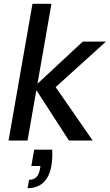

<svg xmlns="http://www.w3.org/2000/svg" viewBox="-20 -740 578 1011"><path d="M343 0 160 -283 416 -521H538L234 -246L247 -319L468 0ZM25 0 151 -720H251L125 0ZM125 251 133 207Q158 207 172 192Q186 177 191 148L193 134H145L160 48H255Q256 70 255 91Q254 112 251 130Q241 191 208.5 221Q176 251 125 251Z"/></svg>

Font: DM Sans 10pt Medium
Style: Italic
Weight: 500
Italic angle: -10°
Version: Version 4.004;gftools[0.9.30]